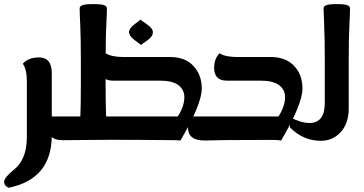

<svg xmlns="http://www.w3.org/2000/svg" viewBox="-38 -682 1768 932"><path d="M3.4 229.5Q-18.1 219.2 -18.1 200.7Q-18.1 179.7 30.3 141.1Q92.3 91.3 92.3 -16.1V-287.6Q92.3 -344.7 72.8 -372.6Q99.1 -403.3 151.4 -403.3Q213.4 -403.3 213.4 -327.1V-25.9Q213.4 187.5 3.4 229.5Z M477.1 -116.7H825.2Q856.9 -167 856.9 -210Q856.9 -246.6 827.9 -268.6Q798.8 -290.5 739.7 -290.5H510.7Q488.8 -290.5 474.6 -298.3V-275.4Q474.6 -176.3 477.1 -116.7ZM366.7 -2.4 268.6 -1.5H265.1Q195.3 -1.5 195.3 -64V-116.7H352.1Q354.5 -176.3 354.5 -275.4V-386.7Q354.5 -498 351.6 -559.6Q348.6 -621.1 348.6 -641.6Q348.6 -651.4 361.8 -656.7Q375 -662.1 414.6 -662.1Q455.1 -662.1 468 -656.7Q481 -651.4 481 -641.6Q481 -621.1 478 -559.6Q475.1 -508.3 475.1 -423.3Q491.2 -413.6 513.2 -409.4Q535.2 -405.3 560.1 -405.3H787.6Q859.9 -405.3 900.6 -362.3Q941.4 -319.3 941.4 -252.4Q941.4 -175.8 837.9 0Q825.2 -1.5 814.5 -1.5Q622.1 -3.4 499.5 -3.4Q417.5 -3.4 366.7 -2.4ZM646 -463.9 614.3 -488.3Q588.4 -507.8 588.4 -525.9Q588.4 -543.9 614.7 -564L643.6 -586.4L677.2 -562.5Q704.1 -543.5 704.1 -525.9Q704.1 -504.9 678.2 -486.8Z M1062.5 -2 954.1 0Q874.5 0 874.5 -62.5V-116.7H1314Q1345.7 -167 1345.7 -210Q1345.7 -246.6 1316.7 -268.6Q1287.6 -290.5 1228.5 -290.5H1063Q1001.5 -290.5 1001.5 -353Q1001.5 -396 1027.3 -423.3Q1043.5 -413.6 1065.4 -409.4Q1087.4 -405.3 1112.3 -405.3H1276.4Q1348.6 -405.3 1389.4 -362.3Q1430.2 -319.3 1430.2 -252.4Q1430.2 -175.8 1326.7 0Q1314 -2.4 1288.1 -2.9Z M1538.6 -386.7Q1538.6 -498 1535.6 -559.6Q1532.7 -621.1 1532.7 -641.6Q1532.7 -651.4 1545.9 -656.7Q1559.1 -662.1 1594.7 -662.1Q1635.3 -662.1 1648.2 -656.7Q1661.1 -651.4 1661.1 -641.6Q1661.1 -621.1 1658 -559.6Q1654.8 -498 1654.8 -386.7V-156.2Q1654.8 -83.5 1616.2 -41Q1577.6 1.5 1519.5 1.5Q1433.6 1.5 1369.6 -63.5V-113.3Q1422.4 -85 1464.8 -85Q1501 -85 1519.8 -109.1Q1538.6 -133.3 1538.6 -183.1Z"/></svg>

Font: ALMAS
Style: Bold
Weight: 700
Designer: ALMAS Font/ by Husham Jawad Kadhim, derived from the Bainsely font by/ Paul James MIller
Foundry: High-Logic / Made with FontCreator
Version: Version 1.411;September 19, 2021;FontCreator 14.0.0.2814 32-